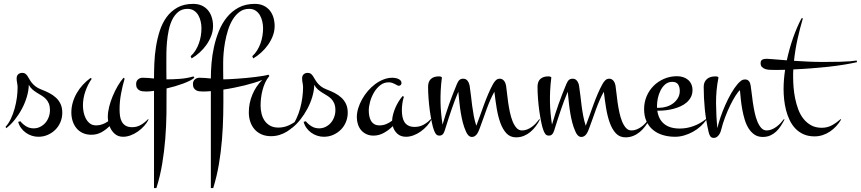

<svg xmlns="http://www.w3.org/2000/svg" viewBox="-20 -680 4394 980"><path d="M297.9 -105Q297.9 -79.6 288.6 -57.1Q279.3 -34.7 262.7 -18.1Q246.1 -1.5 223.9 8.3Q201.7 18.1 175.8 18.1Q158.7 18.1 142.1 12.7Q125.5 7.3 111.6 -2.7Q97.7 -12.7 87.4 -26.9Q77.1 -41 72.8 -58.1L84 -61Q96.7 -45.4 113.5 -35.2Q130.4 -24.9 151.9 -24.9Q169.9 -24.9 185.3 -32.7Q200.7 -40.5 211.7 -53.2Q222.7 -65.9 228.8 -82.8Q234.9 -99.6 234.9 -117.2Q234.9 -138.2 229 -152.1Q223.1 -166 213.6 -175.5Q204.1 -185.1 192.4 -192.1Q180.7 -199.2 168.7 -206.5Q156.7 -213.9 145.8 -223.1Q134.8 -232.4 127 -247.1Q126.5 -218.3 117.2 -186.5Q107.9 -154.8 92 -125Q76.2 -95.2 55.7 -69.3Q35.2 -43.5 12.2 -25.9L8.3 -32.7Q23.9 -49.3 35.6 -74.2Q47.4 -99.1 54.9 -126.7Q62.5 -154.3 66.2 -182.1Q69.8 -210 69.8 -232.9Q69.8 -245.1 67.4 -256.8Q64.9 -268.6 64.9 -279.8Q64.9 -293.5 73 -300.8Q81.1 -308.1 93.8 -308.1Q103.5 -308.1 109.4 -303.7Q115.2 -299.3 120.1 -292.2Q125 -285.2 129.9 -276.1Q134.8 -267.1 142.3 -257.6Q149.9 -248 161.4 -239Q172.9 -230 190.9 -223.1Q211.9 -215.3 231.2 -205.3Q250.5 -195.3 265.4 -181.6Q280.3 -168 289.1 -149.2Q297.9 -130.4 297.9 -105Z M738.3 -69.8Q730 -52.7 715.8 -37.1Q701.7 -21.5 684.1 -9Q666.5 3.4 647 10.7Q627.4 18.1 608.4 18.1Q582 18.1 564.7 2.2Q547.4 -13.7 539.1 -36.1Q520 -17.1 497.1 -4.6Q474.1 7.8 446.3 7.8Q421.4 7.8 402.1 -1.2Q382.8 -10.3 370.1 -25.9Q357.4 -41.5 350.8 -62Q344.2 -82.5 344.2 -106Q344.2 -132.3 351.6 -157.5Q358.9 -182.6 372.1 -205.3Q385.3 -228 403.3 -247.6Q421.4 -267.1 442.4 -282.2L448.2 -277.8Q427.7 -248.5 415.5 -213.1Q403.3 -177.7 403.3 -141.1Q403.3 -125.5 406.7 -107.9Q410.2 -90.3 418 -75.2Q425.8 -60.1 438.7 -50Q451.7 -40 471.2 -40Q487.8 -40 502.9 -45.7Q518.1 -51.3 532.2 -61Q531.2 -66.9 530.8 -72.5Q530.3 -78.1 530.3 -84Q530.3 -107.4 537.1 -134.8Q543.9 -162.1 555.2 -189.2Q566.4 -216.3 580.8 -241Q595.2 -265.6 610.4 -283.2L616.2 -278.8Q605 -241.2 597.7 -201.2Q590.3 -161.1 590.3 -122.1Q590.3 -104.5 592.5 -88.1Q594.7 -71.8 601.8 -58.8Q608.9 -45.9 621.6 -38.3Q634.3 -30.8 655.3 -30.8Q678.7 -30.8 699.2 -42.7Q719.7 -54.7 735.4 -71.8Z M972.2 -283.2Q963.4 -275.4 948.2 -267.8Q933.1 -260.3 914.1 -253.2Q895 -246.1 873.3 -239.7Q851.6 -233.4 830.1 -228.5Q830.6 -164.1 829.6 -99.6Q828.6 -35.2 823.5 29.1Q818.4 93.3 807.9 156.2Q797.4 219.2 778.3 279.8H766.1V-216.3Q753.9 -214.4 743.7 -213.6Q733.4 -212.9 725.6 -212.9Q715.8 -212.9 706.8 -214.1Q697.8 -215.3 690.7 -219.5Q683.6 -223.6 679.2 -231Q674.8 -238.3 674.8 -251Q674.8 -266.1 684.6 -274.7Q694.3 -283.2 708.5 -283.2Q722.7 -283.2 737.1 -282Q751.5 -280.8 766.1 -279.3V-280.8Q766.1 -315.4 767.8 -357.2Q769.5 -398.9 776.1 -440.9Q782.7 -482.9 795.4 -522.5Q808.1 -562 830.3 -592.5Q852.5 -623 885.7 -641.6Q918.9 -660.2 966.3 -660.2Q991.2 -660.2 1010.3 -651.4Q1029.3 -642.6 1042 -627.2Q1054.7 -611.8 1061 -591.1Q1067.4 -570.3 1067.4 -546.9Q1067.4 -521.5 1058.1 -497.1Q1048.8 -472.7 1033.7 -451.2Q1018.6 -429.7 998.8 -411.9Q979 -394 958 -381.8L953.1 -393.1Q967.3 -405.8 977.8 -422.6Q988.3 -439.5 995.1 -458.5Q1002 -477.5 1005.1 -497.3Q1008.3 -517.1 1008.3 -536.1Q1008.3 -552.7 1004.4 -570.3Q1000.5 -587.9 992.2 -602.3Q983.9 -616.7 970.2 -625.7Q956.5 -634.8 937 -634.8Q909.2 -634.8 890.4 -619.6Q871.6 -604.5 859.6 -580.6Q847.7 -556.6 841.3 -526.4Q835 -496.1 832.3 -466.1Q829.6 -436 829.3 -408.7Q829.1 -381.3 829.1 -362.8Q829.1 -340.8 829.1 -318.8Q829.1 -296.9 829.6 -274.9Q863.3 -274.9 899.2 -277.6Q935.1 -280.3 967.3 -290Z M1505.9 -69.8Q1494.6 -51.3 1479.2 -35.9Q1463.9 -20.5 1445.6 -9Q1427.2 2.4 1406.5 8.8Q1385.7 15.1 1363.8 15.1Q1336.4 15.1 1315.2 5.9Q1293.9 -3.4 1279.5 -19.8Q1265.1 -36.1 1257.6 -58.3Q1250 -80.6 1250 -106.9Q1250 -153.3 1268.1 -196.8Q1286.1 -240.2 1318.4 -272Q1300.3 -264.6 1277.3 -257.6Q1254.4 -250.5 1228.3 -244.1Q1202.1 -237.8 1174.6 -232.2Q1147 -226.6 1120.1 -222.7Q1120.6 -158.7 1119.4 -95Q1118.2 -31.2 1113 32.2Q1107.9 95.7 1097.4 157.7Q1086.9 219.7 1068.4 279.8H1056.2V-214.8Q1044.9 -213.9 1034.9 -213.4Q1024.9 -212.9 1015.6 -212.9Q1005.9 -212.9 996.8 -214.1Q987.8 -215.3 980.7 -219.5Q973.6 -223.6 969.2 -231Q964.8 -238.3 964.8 -251Q964.8 -266.1 974.6 -274.7Q984.4 -283.2 998.5 -283.2Q1012.7 -283.2 1027.1 -282Q1041.5 -280.8 1056.2 -279.3V-280.8Q1056.2 -315.4 1059.6 -357.2Q1063 -398.9 1072.3 -440.9Q1081.5 -482.9 1097.7 -522.5Q1113.8 -562 1138.7 -592.5Q1163.6 -623 1198.5 -641.6Q1233.4 -660.2 1280.8 -660.2Q1305.7 -660.2 1324.7 -651.4Q1343.8 -642.6 1356.4 -627.2Q1369.1 -611.8 1375.5 -591.1Q1381.8 -570.3 1381.8 -546.9Q1381.8 -521.5 1372.6 -497.1Q1363.3 -472.7 1348.1 -451.2Q1333 -429.7 1313.2 -411.9Q1293.5 -394 1272.5 -381.8L1267.6 -393.1Q1281.7 -405.8 1292.2 -422.6Q1302.7 -439.5 1309.6 -458.5Q1316.4 -477.5 1319.6 -497.3Q1322.8 -517.1 1322.8 -536.1Q1322.8 -552.7 1318.8 -570.3Q1314.9 -587.9 1306.6 -602.3Q1298.3 -616.7 1284.7 -625.7Q1271 -634.8 1251.5 -634.8Q1223.6 -634.8 1203.1 -619.6Q1182.6 -604.5 1168 -580.6Q1153.3 -556.6 1143.8 -526.4Q1134.3 -496.1 1128.9 -466.1Q1123.5 -436 1121.3 -408.7Q1119.1 -381.3 1119.1 -362.8Q1119.1 -340.8 1119.1 -318.8Q1119.1 -296.9 1119.6 -274.9Q1131.3 -274.9 1149.9 -275.9Q1168.5 -276.9 1190.4 -278.3Q1212.4 -279.8 1236.3 -282Q1260.3 -284.2 1282 -286.9Q1303.7 -289.6 1321.5 -292.5Q1339.4 -295.4 1350.1 -298.8L1355 -292L1353.5 -290.5Q1341.8 -276.4 1333.5 -258.3Q1325.2 -240.2 1320.1 -220.5Q1314.9 -200.7 1312.5 -180.4Q1310.1 -160.2 1310.1 -141.1Q1310.1 -119.1 1315.2 -98.9Q1320.3 -78.6 1331.3 -63Q1342.3 -47.4 1359.4 -38.1Q1376.5 -28.8 1400.9 -28.8Q1429.7 -28.8 1455.8 -41Q1481.9 -53.2 1502.9 -71.8Z M1754.9 -105Q1754.9 -79.6 1745.6 -57.1Q1736.3 -34.7 1719.7 -18.1Q1703.1 -1.5 1680.9 8.3Q1658.7 18.1 1632.8 18.1Q1615.7 18.1 1599.1 12.7Q1582.5 7.3 1568.6 -2.7Q1554.7 -12.7 1544.4 -26.9Q1534.2 -41 1529.8 -58.1L1541 -61Q1553.7 -45.4 1570.6 -35.2Q1587.4 -24.9 1608.9 -24.9Q1627 -24.9 1642.3 -32.7Q1657.7 -40.5 1668.7 -53.2Q1679.7 -65.9 1685.8 -82.8Q1691.9 -99.6 1691.9 -117.2Q1691.9 -138.2 1686 -152.1Q1680.2 -166 1670.7 -175.5Q1661.1 -185.1 1649.4 -192.1Q1637.7 -199.2 1625.7 -206.5Q1613.8 -213.9 1602.8 -223.1Q1591.8 -232.4 1584 -247.1Q1583.5 -218.3 1574.2 -186.5Q1564.9 -154.8 1549.1 -125Q1533.2 -95.2 1512.7 -69.3Q1492.2 -43.5 1469.2 -25.9L1465.3 -32.7Q1481 -49.3 1492.7 -74.2Q1504.4 -99.1 1512 -126.7Q1519.5 -154.3 1523.2 -182.1Q1526.9 -210 1526.9 -232.9Q1526.9 -245.1 1524.4 -256.8Q1522 -268.6 1522 -279.8Q1522 -293.5 1530 -300.8Q1538.1 -308.1 1550.8 -308.1Q1560.5 -308.1 1566.4 -303.7Q1572.3 -299.3 1577.1 -292.2Q1582 -285.2 1586.9 -276.1Q1591.8 -267.1 1599.4 -257.6Q1606.9 -248 1618.4 -239Q1629.9 -230 1647.9 -223.1Q1668.9 -215.3 1688.2 -205.3Q1707.5 -195.3 1722.4 -181.6Q1737.3 -168 1746.1 -149.2Q1754.9 -130.4 1754.9 -105Z M2029.3 -255.9Q2029.3 -250.5 2025.4 -246.3Q2021.5 -242.2 2016.1 -242.2Q2011.7 -242.2 2006.8 -244.9Q2002 -247.6 1995.8 -251Q1989.7 -254.4 1981.7 -257.1Q1973.6 -259.8 1963.4 -259.8Q1939.5 -259.8 1920.7 -244.9Q1901.9 -230 1888.9 -208Q1876 -186 1869.1 -161.1Q1862.3 -136.2 1862.3 -116.2Q1862.3 -102.1 1864.7 -88.6Q1867.2 -75.2 1873.3 -64.2Q1879.4 -53.2 1890.1 -46.6Q1900.9 -40 1917.5 -40Q1935.1 -40 1951.2 -46.6Q1967.3 -53.2 1981.4 -64Q1981.9 -79.6 1986.6 -96.9Q1991.2 -114.3 1998.5 -131.1Q2005.9 -147.9 2015.4 -163.1Q2024.9 -178.2 2035.2 -189.9L2041.5 -186Q2036.1 -169.4 2033.7 -151.9Q2031.2 -134.3 2031.2 -117.2Q2031.2 -99.6 2034.2 -84Q2037.1 -68.4 2044.4 -56.9Q2051.8 -45.4 2064.5 -38.8Q2077.1 -32.2 2097.2 -32.2Q2121.6 -32.2 2142.1 -43.5Q2162.6 -54.7 2178.2 -71.8L2182.1 -69.8Q2173.3 -52.7 2159.2 -37.1Q2145 -21.5 2127.7 -9Q2110.4 3.4 2090.8 10.7Q2071.3 18.1 2052.2 18.1Q2025.4 18.1 2008.3 2.7Q1991.2 -12.7 1984.9 -36.1Q1964.4 -15.6 1939.2 -1.7Q1914.1 12.2 1886.2 12.2Q1865.7 12.2 1849.9 4.6Q1834 -2.9 1823.2 -15.6Q1812.5 -28.3 1806.9 -45.7Q1801.3 -63 1801.3 -82Q1801.3 -104 1808.3 -127.2Q1815.4 -150.4 1827.9 -172.9Q1840.3 -195.3 1857.4 -215.3Q1874.5 -235.4 1894.8 -250.5Q1915 -265.6 1937.5 -274.4Q1960 -283.2 1983.4 -283.2Q1988.8 -283.2 1996.6 -282Q2004.4 -280.8 2011.7 -277.8Q2019 -274.9 2024.2 -269.5Q2029.3 -264.2 2029.3 -255.9Z M2735.8 -69.8Q2727.1 -52.2 2714.8 -35.9Q2702.6 -19.5 2687.5 -6.8Q2672.4 5.9 2654.1 13.4Q2635.7 21 2614.3 21Q2584 21 2564.9 0.5Q2545.9 -20 2533.9 -53Q2522 -85.9 2515.1 -127.7Q2508.3 -169.4 2503.4 -211.9Q2492.2 -191.9 2482.7 -170.2Q2473.1 -148.4 2464.4 -124.5Q2455.6 -100.6 2446.8 -75.2Q2438 -49.8 2427.7 -22.9Q2425.3 -17.1 2422.4 -10Q2419.4 -2.9 2414.8 3.7Q2410.2 10.3 2403.8 14.6Q2397.5 19 2388.7 19Q2382.3 19 2377.4 16.1Q2372.6 13.2 2368.9 9Q2365.2 4.9 2362.5 -0.2Q2359.9 -5.4 2357.9 -9.8Q2348.1 -31.7 2342.3 -54.7Q2336.4 -77.6 2332.3 -102.1Q2328.1 -126.5 2325.2 -153.8Q2322.3 -181.2 2319.3 -211.9Q2309.1 -188 2301 -166.3Q2293 -144.5 2285.4 -122.8Q2277.8 -101.1 2270.3 -77.9Q2262.7 -54.7 2254.4 -27.8Q2252.4 -21.5 2250.2 -14.4Q2248 -7.3 2244.9 -1.5Q2241.7 4.4 2236.6 8.3Q2231.4 12.2 2223.6 12.2Q2210.9 12.2 2205.1 4.2Q2199.2 -3.9 2195.3 -14.6Q2189.5 -29.3 2184.1 -55.4Q2178.7 -81.5 2174.3 -112.3Q2169.9 -143.1 2167.5 -175.8Q2165 -208.5 2165 -236.8Q2165 -264.2 2179.7 -277.1Q2194.3 -290 2218.3 -290Q2219.7 -290 2222.7 -290Q2225.6 -290 2228.5 -289.3Q2231.4 -288.6 2233.6 -287.1Q2235.8 -285.6 2235.4 -283.2Q2231 -249 2229.5 -218.3Q2228 -187.5 2228.5 -158.4Q2229 -129.4 2231.7 -101.3Q2234.4 -73.2 2238.8 -43.9Q2247.1 -71.8 2255.1 -97.2Q2263.2 -122.6 2272 -147.5Q2280.8 -172.4 2290.8 -198Q2300.8 -223.6 2312.5 -252Q2318.8 -266.6 2325.9 -272.5Q2333 -278.3 2344.2 -278.3Q2358.4 -278.3 2366.5 -267.6Q2374.5 -256.8 2377 -243.2Q2380.9 -218.3 2383.8 -192.1Q2386.7 -166 2390.1 -139.6Q2393.6 -113.3 2398.4 -87.6Q2403.3 -62 2411.1 -38.1Q2420.9 -63.5 2430.7 -91.1Q2440.4 -118.7 2450.7 -146.5Q2460.9 -174.3 2472.4 -201.2Q2483.9 -228 2497.1 -252Q2503.4 -263.2 2511.5 -270.8Q2519.5 -278.3 2531.7 -278.3Q2538.6 -278.3 2543.9 -275.1Q2549.3 -272 2553.2 -266.8Q2557.1 -261.7 2559.6 -255.6Q2562 -249.5 2563 -243.2Q2565.4 -229 2567.6 -206.5Q2569.8 -184.1 2573.5 -158.7Q2577.1 -133.3 2582.5 -107.7Q2587.9 -82 2596.2 -61.3Q2604.5 -40.5 2616.2 -27.3Q2627.9 -14.2 2644.5 -14.2Q2658.2 -14.2 2670.9 -19.3Q2683.6 -24.4 2694.8 -32.5Q2706.1 -40.5 2715.6 -51Q2725.1 -61.5 2732.9 -71.8Z M3294.4 -69.8Q3285.6 -52.2 3273.4 -35.9Q3261.2 -19.5 3246.1 -6.8Q3231 5.9 3212.6 13.4Q3194.3 21 3172.9 21Q3142.6 21 3123.5 0.5Q3104.5 -20 3092.5 -53Q3080.6 -85.9 3073.7 -127.7Q3066.9 -169.4 3062 -211.9Q3050.8 -191.9 3041.3 -170.2Q3031.7 -148.4 3022.9 -124.5Q3014.2 -100.6 3005.4 -75.2Q2996.6 -49.8 2986.3 -22.9Q2983.9 -17.1 2981 -10Q2978 -2.9 2973.4 3.7Q2968.8 10.3 2962.4 14.6Q2956.1 19 2947.3 19Q2940.9 19 2936 16.1Q2931.2 13.2 2927.5 9Q2923.8 4.9 2921.1 -0.2Q2918.5 -5.4 2916.5 -9.8Q2906.7 -31.7 2900.9 -54.7Q2895 -77.6 2890.9 -102.1Q2886.7 -126.5 2883.8 -153.8Q2880.9 -181.2 2877.9 -211.9Q2867.7 -188 2859.6 -166.3Q2851.6 -144.5 2844 -122.8Q2836.4 -101.1 2828.9 -77.9Q2821.3 -54.7 2813 -27.8Q2811 -21.5 2808.8 -14.4Q2806.6 -7.3 2803.5 -1.5Q2800.3 4.4 2795.2 8.3Q2790 12.2 2782.2 12.2Q2769.5 12.2 2763.7 4.2Q2757.8 -3.9 2753.9 -14.6Q2748 -29.3 2742.7 -55.4Q2737.3 -81.5 2732.9 -112.3Q2728.5 -143.1 2726.1 -175.8Q2723.6 -208.5 2723.6 -236.8Q2723.6 -264.2 2738.3 -277.1Q2752.9 -290 2776.9 -290Q2778.3 -290 2781.2 -290Q2784.2 -290 2787.1 -289.3Q2790 -288.6 2792.2 -287.1Q2794.4 -285.6 2793.9 -283.2Q2789.6 -249 2788.1 -218.3Q2786.6 -187.5 2787.1 -158.4Q2787.6 -129.4 2790.3 -101.3Q2793 -73.2 2797.4 -43.9Q2805.7 -71.8 2813.7 -97.2Q2821.8 -122.6 2830.6 -147.5Q2839.4 -172.4 2849.4 -198Q2859.4 -223.6 2871.1 -252Q2877.4 -266.6 2884.5 -272.5Q2891.6 -278.3 2902.8 -278.3Q2917 -278.3 2925 -267.6Q2933.1 -256.8 2935.5 -243.2Q2939.5 -218.3 2942.4 -192.1Q2945.3 -166 2948.7 -139.6Q2952.1 -113.3 2957 -87.6Q2961.9 -62 2969.7 -38.1Q2979.5 -63.5 2989.3 -91.1Q2999 -118.7 3009.3 -146.5Q3019.5 -174.3 3031 -201.2Q3042.5 -228 3055.7 -252Q3062 -263.2 3070.1 -270.8Q3078.1 -278.3 3090.3 -278.3Q3097.2 -278.3 3102.5 -275.1Q3107.9 -272 3111.8 -266.8Q3115.7 -261.7 3118.2 -255.6Q3120.6 -249.5 3121.6 -243.2Q3124 -229 3126.2 -206.5Q3128.4 -184.1 3132.1 -158.7Q3135.7 -133.3 3141.1 -107.7Q3146.5 -82 3154.8 -61.3Q3163.1 -40.5 3174.8 -27.3Q3186.5 -14.2 3203.1 -14.2Q3216.8 -14.2 3229.5 -19.3Q3242.2 -24.4 3253.4 -32.5Q3264.6 -40.5 3274.2 -51Q3283.7 -61.5 3291.5 -71.8Z M3586.4 -69.8Q3573.7 -51.3 3555.9 -35.2Q3538.1 -19 3516.8 -7.3Q3495.6 4.4 3472.4 11.2Q3449.2 18.1 3425.8 18.1Q3392.6 18.1 3363.8 9.5Q3335 1 3313.5 -16.6Q3292 -34.2 3279.8 -60.8Q3267.6 -87.4 3267.6 -123Q3267.6 -158.2 3280.5 -188.7Q3293.5 -219.2 3316.2 -241.9Q3338.9 -264.6 3369.6 -277.8Q3400.4 -291 3435.5 -291Q3452.1 -291 3466.6 -286.4Q3481 -281.7 3491.7 -272.7Q3502.4 -263.7 3508.5 -250.5Q3514.6 -237.3 3514.6 -220.2Q3514.6 -199.7 3506.3 -184.1Q3498 -168.5 3484.4 -156.7Q3470.7 -145 3453.4 -137.2Q3436 -129.4 3417.2 -124.5Q3398.4 -119.6 3380.1 -117.4Q3361.8 -115.2 3346.7 -115.2H3335Q3341.3 -70.8 3370.1 -47.4Q3398.9 -23.9 3449.7 -23.9Q3485.8 -23.9 3520.3 -36.6Q3554.7 -49.3 3582.5 -71.8ZM3333.5 -129.9H3345.7Q3363.3 -129.9 3381.8 -135.5Q3400.4 -141.1 3415.3 -152.1Q3430.2 -163.1 3439.9 -179.2Q3449.7 -195.3 3449.7 -215.8Q3449.7 -235.8 3441.2 -249Q3432.6 -262.2 3411.6 -262.2Q3390.1 -262.2 3375.2 -249.3Q3360.4 -236.3 3351.1 -217.5Q3341.8 -198.7 3337.6 -178Q3333.5 -157.2 3333.5 -141.1Z M3984.4 -69.8Q3975.1 -52.2 3964.6 -36.1Q3954.1 -20 3940.9 -7.8Q3927.7 4.4 3911.1 11.7Q3894.5 19 3873 19Q3848.6 19 3831.1 7.1Q3813.5 -4.9 3801 -24.7Q3788.6 -44.4 3781 -69.8Q3773.4 -95.2 3768.6 -121.6Q3763.7 -147.9 3761.2 -173.6Q3758.8 -199.2 3756.8 -219.7Q3747.6 -212.4 3734.4 -191.7Q3721.2 -170.9 3707.5 -143.1Q3693.8 -115.2 3681.4 -82.5Q3668.9 -49.8 3661.1 -18.1Q3659.7 -11.2 3656.5 -3.9Q3653.3 3.4 3648.7 9.5Q3644 15.6 3637.7 19.8Q3631.3 23.9 3623.5 23.9Q3610.8 23.9 3605.2 15.1Q3599.6 6.3 3597.2 -4.9Q3583 -66.9 3577.4 -123.5Q3571.8 -180.2 3571.8 -236.8Q3571.8 -250.5 3576.4 -260.5Q3581.1 -270.5 3588.9 -277.1Q3596.7 -283.7 3607.4 -286.9Q3618.2 -290 3629.9 -290Q3631.3 -290 3634.5 -290Q3637.7 -290 3640.6 -289.3Q3643.6 -288.6 3645.5 -287.1Q3647.5 -285.6 3647 -283.2Q3634.3 -219.2 3634.8 -153.1Q3635.3 -86.9 3641.6 -25.9Q3647 -50.3 3657.5 -81.3Q3668 -112.3 3681.9 -143.8Q3695.8 -175.3 3712.2 -203.9Q3728.5 -232.4 3745.6 -252Q3753.9 -261.2 3762.5 -267.8Q3771 -274.4 3783.7 -274.4Q3791 -274.4 3795.9 -271.5Q3800.8 -268.6 3804 -264.2Q3807.1 -259.8 3808.8 -254.2Q3810.5 -248.5 3811.5 -243.2Q3814 -229 3816.4 -206.5Q3818.8 -184.1 3822.5 -158.7Q3826.2 -133.3 3831.5 -107.7Q3836.9 -82 3845.2 -61.3Q3853.5 -40.5 3865.2 -27.3Q3877 -14.2 3893.1 -14.2Q3906.2 -14.2 3918.7 -19.3Q3931.2 -24.4 3942.4 -32.5Q3953.6 -40.5 3963.4 -51Q3973.1 -61.5 3981 -71.8Z M4273.4 -69.8Q4262.7 -51.8 4248.3 -36.1Q4233.9 -20.5 4216.6 -8.8Q4199.2 2.9 4179.2 9.5Q4159.2 16.1 4137.7 16.1Q4106 16.1 4081.8 5.4Q4057.6 -5.4 4040 -23.7Q4022.5 -42 4010.7 -66.4Q3999 -90.8 3992.2 -117.4Q3985.4 -144 3982.4 -171.9Q3979.5 -199.7 3979.5 -225.1Q3979.5 -248.5 3981.4 -273.2Q3983.4 -297.9 3987.3 -323.7Q3972.2 -323.2 3957.8 -323.2Q3943.4 -323.2 3929.2 -323.2Q3919.9 -323.2 3908.2 -323.7Q3896.5 -324.2 3886.2 -327.6Q3876 -331.1 3869.1 -337.9Q3862.3 -344.7 3862.3 -357.9Q3862.3 -365.2 3865 -369.6Q3867.7 -374 3872.3 -376.2Q3877 -378.4 3883.1 -379.2Q3889.2 -379.9 3895.5 -379.9Q3902.8 -379.9 3930.2 -377.4Q3957.5 -375 3996.1 -372.1Q4008.3 -429.7 4027.6 -485.4Q4046.9 -541 4071.3 -586.9H4078.1Q4062.5 -533.7 4050.5 -479.5Q4038.6 -425.3 4032.7 -369.6Q4068.4 -367.2 4106.2 -365.5Q4144 -363.8 4180.2 -363.8Q4233.4 -363.8 4266.6 -364.7Q4299.8 -365.7 4318.8 -367.2Q4341.3 -369.1 4352.5 -371.1L4354.5 -362.8Q4325.2 -356 4287.6 -349.9Q4250 -343.8 4207.5 -339.1Q4165 -334.5 4119.6 -331.1Q4074.2 -327.6 4029.3 -325.7Q4028.3 -315.9 4028.3 -305.9Q4028.3 -295.9 4028.3 -286.1Q4028.3 -262.7 4030.5 -234.4Q4032.7 -206.1 4038.6 -177.5Q4044.4 -148.9 4054.4 -121.8Q4064.5 -94.7 4080.8 -74Q4097.2 -53.2 4120.1 -40.5Q4143.1 -27.8 4174.3 -27.8Q4203.1 -27.8 4226.3 -40.5Q4249.5 -53.2 4270.5 -71.8Z"/></svg>

Font: Montez
Style: Regular
Weight: 400
Designer: Astigmatic (AOETI)
Foundry: Astigmatic (AOETI)
Version: Version 1.000